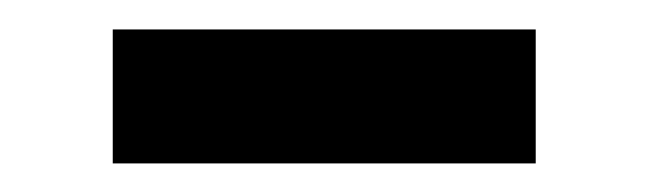

<svg xmlns="http://www.w3.org/2000/svg" viewBox="-20 -330 449 133"><path d="M58.1 -216.8V-309.6H351.1V-216.8Z"/></svg>

Font: Spartan MB SemBd
Style: Regular
Weight: 600
Designer: Matt Bailey, Mirko Velimirovic
Foundry: Matt Bailey
Version: Version 1.005